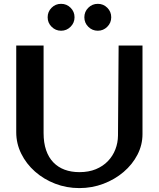

<svg xmlns="http://www.w3.org/2000/svg" viewBox="-20 -953 820 992"><path d="M389.9 18.8Q323.7 18.8 264.8 -4Q205.8 -26.8 160.7 -66.7Q115.6 -106.6 89.8 -158.9Q63.9 -211.2 63.9 -269.6V-717.6H205.2V-265.6Q205.2 -215.3 218.2 -177.3Q231.2 -139.3 255.6 -114.1Q280 -88.8 314.1 -76.2Q348.2 -63.6 390.5 -63.6Q438.3 -63.6 475.2 -78.8Q512.2 -94.1 537.6 -120.6Q563 -147.2 576.1 -181.3Q589.3 -215.3 589.6 -252.8L592.9 -717.6H716.2V-259.9Q716.2 -204.1 690.2 -153.7Q664.1 -103.2 618.6 -64.5Q573.1 -25.8 514.3 -3.5Q455.4 18.8 389.9 18.8ZM485.4 -794.2Q456.6 -794.2 436.2 -814.6Q415.8 -834.9 415.8 -863.7Q415.8 -892.7 436.2 -912.9Q456.5 -933.2 485.5 -933.2Q514.2 -933.2 534.4 -912.9Q554.7 -892.7 554.7 -863.7Q554.7 -834.9 534.2 -814.6Q513.8 -794.2 485.4 -794.2ZM295.6 -794.2Q267.2 -794.2 246.7 -814.6Q226.2 -834.9 226.2 -863.7Q226.2 -892.7 246.5 -912.9Q266.7 -933.2 295.5 -933.2Q324.6 -933.2 344.8 -912.9Q365.1 -892.7 365.1 -863.7Q365.1 -835.2 344.6 -814.7Q324.2 -794.2 295.6 -794.2Z"/></svg>

Font: Russolo 10pt ExtraLight
Style: Regular
Weight: 200
Designer: Micah Stupak-Hahn
Version: Version 1.000